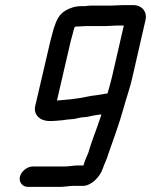

<svg xmlns="http://www.w3.org/2000/svg" viewBox="-20 -711 591 752"><path d="M270 -599C271 -602 272 -604 273 -606C276 -607 278 -607 281 -607C294 -607 306 -609 318 -609H395C413 -609 424 -611 445 -611H465L418 -407C413 -386 407 -365 401 -345C399 -344 396 -344 394 -344C381 -342 371 -340 357 -338C331 -336 307 -328 279 -325L256 -322C241 -321 227 -319 212 -318C209 -318 206 -318 203 -317L257 -550C261 -566 267 -585 270 -599ZM234 -59H108C87 -59 63 -40 58 -19C53 2 68 21 89 21H215C234 21 251 17 267 17H305C337 17 372 -18 383 -52C389 -71 398 -85 404 -107C424 -164 448 -229 465 -291C476 -331 489 -366 498 -406L550 -633C557 -665 536 -691 502 -691H464C444 -691 429 -689 413 -689H336C329 -689 321 -688 314 -687H301C275 -687 257 -681 237 -670C211 -654 202 -634 191 -601C187 -585 181 -566 177 -549L118 -296C110 -262 137 -237 173 -237C182 -237 191 -237 200 -238L224 -240L246 -243L270 -245C282 -247 297 -252 310 -252C319 -253 328 -254 335 -256C345 -259 359 -260 368 -262C371 -262 374 -262 377 -263C376 -258 375 -254 373 -250C359 -206 338 -156 326 -113C318 -93 312 -82 307 -63H284C267 -63 252 -59 234 -59Z"/></svg>

Font: Electronic
Style: ExBdIt
Weight: 800
Version: Version 1.011